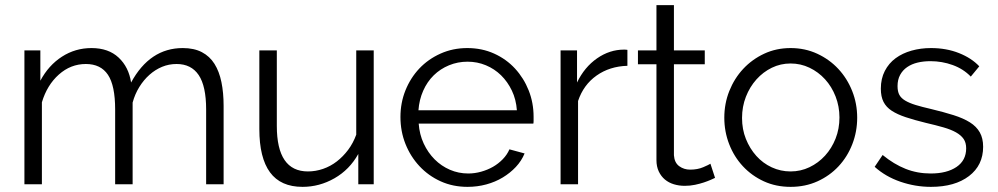

<svg xmlns="http://www.w3.org/2000/svg" viewBox="-20 -717 3881 747"><path d="M850 0H782V-291Q782 -382 753 -425Q724 -468 667 -468Q637 -468 610.5 -457Q584 -446 561.5 -426Q539 -406 522 -378.5Q505 -351 496 -318V0H428V-291Q428 -384 400 -426Q372 -468 314 -468Q255 -468 209 -427Q163 -386 143 -319V0H75V-521H137V-403Q169 -463 221 -496.5Q273 -530 336 -530Q402 -530 441.5 -493Q481 -456 490 -396Q563 -530 691 -530Q735 -530 765.5 -514Q796 -498 814.5 -468.5Q833 -439 841.5 -397.5Q850 -356 850 -305Z M1157 10Q1072 10 1030.5 -46.5Q989 -103 989 -215V-521H1057V-227Q1057 -50 1178 -50Q1208 -50 1237 -60Q1266 -70 1290.5 -89Q1315 -108 1334.5 -134Q1354 -160 1366 -193V-521H1434V0H1374V-118Q1340 -57 1281.5 -23.5Q1223 10 1157 10Z M1799 10Q1742 10 1694.5 -11.5Q1647 -33 1612 -70.5Q1577 -108 1557.5 -157Q1538 -206 1538 -262Q1538 -317 1557.5 -365.5Q1577 -414 1611.5 -450.5Q1646 -487 1694 -508.5Q1742 -530 1798 -530Q1855 -530 1902.5 -508.5Q1950 -487 1984 -450Q2018 -413 2037 -365Q2056 -317 2056 -263Q2056 -255 2056 -247Q2056 -239 2055 -236H1609Q1612 -194 1628.5 -158.5Q1645 -123 1671 -97Q1697 -71 1730.5 -56.5Q1764 -42 1802 -42Q1827 -42 1852 -49Q1877 -56 1898 -68Q1919 -80 1936 -97.5Q1953 -115 1962 -136L2021 -120Q2009 -91 1987 -67.5Q1965 -44 1936 -26.5Q1907 -9 1872 0.5Q1837 10 1799 10ZM1991 -288Q1988 -330 1971.5 -364.5Q1955 -399 1929.5 -424Q1904 -449 1870.5 -463Q1837 -477 1799 -477Q1761 -477 1727 -463Q1693 -449 1667.5 -424Q1642 -399 1626.5 -364Q1611 -329 1608 -288Z M2421 -461Q2352 -459 2301 -423Q2250 -387 2229 -324V0H2161V-521H2225V-396Q2254 -456 2303 -490Q2352 -524 2408 -524Q2416 -524 2421 -523Z M2762 -25Q2756 -22 2744.5 -17Q2733 -12 2718 -7Q2703 -2 2684 2Q2665 6 2644 6Q2622 6 2602 0Q2582 -6 2567 -18.5Q2552 -31 2543 -50Q2534 -69 2534 -94V-467H2462V-521H2534V-697H2602V-521H2722V-467H2602V-113Q2604 -84 2622.5 -70.5Q2641 -57 2665 -57Q2694 -57 2716 -66.5Q2738 -76 2744 -80Z M3056 10Q2999 10 2952 -11.5Q2905 -33 2870.5 -70Q2836 -107 2817 -156Q2798 -205 2798 -259Q2798 -314 2817.5 -363Q2837 -412 2871.5 -449Q2906 -486 2953 -508Q3000 -530 3056 -530Q3112 -530 3159.5 -508Q3207 -486 3241.5 -449Q3276 -412 3295.5 -363Q3315 -314 3315 -259Q3315 -205 3296 -156Q3277 -107 3242.5 -70Q3208 -33 3160.5 -11.5Q3113 10 3056 10ZM2867 -258Q2867 -214 2882 -176.5Q2897 -139 2922.5 -110.5Q2948 -82 2982.5 -66Q3017 -50 3056 -50Q3095 -50 3129.5 -66.5Q3164 -83 3190 -111.5Q3216 -140 3231 -178Q3246 -216 3246 -260Q3246 -303 3231 -341.5Q3216 -380 3190 -408.5Q3164 -437 3129.5 -453.5Q3095 -470 3056 -470Q3017 -470 2983 -453.5Q2949 -437 2923 -408Q2897 -379 2882 -340.5Q2867 -302 2867 -258Z M3602 10Q3541 10 3483 -10Q3425 -30 3383 -68L3414 -114Q3458 -78 3503.5 -60Q3549 -42 3601 -42Q3664 -42 3701.5 -67.5Q3739 -93 3739 -140Q3739 -162 3729 -176.5Q3719 -191 3699.5 -202Q3680 -213 3650.5 -221.5Q3621 -230 3582 -239Q3537 -250 3504 -261Q3471 -272 3449.5 -286Q3428 -300 3417.5 -320.5Q3407 -341 3407 -372Q3407 -411 3422.5 -441Q3438 -471 3464.5 -490.5Q3491 -510 3526.5 -520Q3562 -530 3602 -530Q3662 -530 3711 -510.5Q3760 -491 3790 -459L3757 -419Q3728 -449 3686.5 -464Q3645 -479 3600 -479Q3573 -479 3550 -473.5Q3527 -468 3509.5 -456Q3492 -444 3482 -425.5Q3472 -407 3472 -382Q3472 -361 3479 -348Q3486 -335 3502 -325.5Q3518 -316 3542.5 -308.5Q3567 -301 3602 -293Q3652 -281 3690 -269Q3728 -257 3753.5 -241Q3779 -225 3792 -202Q3805 -179 3805 -146Q3805 -74 3750 -32Q3695 10 3602 10Z"/></svg>

Font: IngvarSans
Style: Regular
Weight: 400
Version: Version 1.000